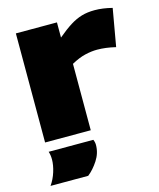

<svg xmlns="http://www.w3.org/2000/svg" viewBox="-115 -639 772 930"><g transform="rotate(-15 271.5 -173.5)"><path d="M257 -547V-471Q295 -503 324.5 -521.5Q354 -540 383 -548.5Q412 -557 448 -557Q489 -557 536 -545L503 -357Q478 -363 455 -366Q432 -369 410 -369Q382 -369 350 -361.5Q318 -354 280 -333V0H51V-547ZM22 210Q41 183 51.5 149.5Q62 116 62 88Q62 65 56 48H280Q286 61 286 75Q286 116 262.5 152Q239 188 211 210Z"/></g></svg>

Font: Georama Extended ExtraBold
Style: Regular
Weight: 800
Width: 7
Designer: Jean-Baptiste Levee
Foundry: Production Type
Version: Version 1.000